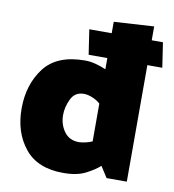

<svg xmlns="http://www.w3.org/2000/svg" viewBox="-81 -777 780 860"><g transform="rotate(10 309.5 -347.5)"><path d="M218 -245Q218 -202 241.5 -169.5Q265 -137 309 -137Q320 -137 338 -141Q356 -145 369 -151V-323Q355 -336 333.5 -345Q312 -354 294 -354Q253 -354 235.5 -317.5Q218 -281 218 -245ZM267 -643H369V-695L551 -706V-643H602L619 -530H551V0H459L427 -50Q405 -30 365.5 -9.5Q326 11 263 11Q146 11 88 -61Q30 -133 30 -241Q30 -350 87.5 -426Q145 -502 273 -502Q297 -502 321.5 -495.5Q346 -489 369 -479V-530H284Z"/></g></svg>

Font: Palanquin Dark
Style: Bold
Weight: 700
Designer: Pria Ravichandran
Version: Version 1.000